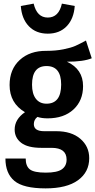

<svg xmlns="http://www.w3.org/2000/svg" viewBox="-20 -824 527 1061"><path d="M95 -791 166 -804Q184 -727 244 -727Q305 -727 322 -804L393 -791Q388 -720 348.5 -679Q309 -638 244 -638Q179 -638 139.5 -679Q100 -720 95 -791ZM455 -600 487 -502Q441 -483 350 -483Q439 -442 439 -348Q439 -268 386 -219Q333 -170 243 -170Q210 -170 187 -178Q167 -163 167 -138Q167 -99 224 -99H291Q375 -99 424 -57Q473 -15 473 50Q473 127 411 172Q349 217 232 217Q109 217 59.5 175.5Q10 134 10 52H122Q122 94 145 112Q168 130 233 130Q296 130 322 111.5Q348 93 348 58Q348 -7 265 -7H209Q133 -7 97 -35Q61 -63 61 -108Q61 -165 118 -204Q33 -254 33 -354Q33 -441 89 -492.5Q145 -544 237 -543Q288 -543 330.5 -551.5Q373 -560 396.5 -570.5Q420 -581 455 -600ZM237 -459Q157 -459 157 -356Q157 -306 178 -278.5Q199 -251 237 -251Q318 -251 318 -357Q318 -459 237 -459Z"/></svg>

Font: Fira Sans Condensed Medium
Style: Regular
Weight: 500
Width: 3
Designer: Carrois Corporate & Edenspiekermann AG
Foundry: Carrois Corporate GbR & Edenspiekermann AG
Version: Version 4.203;PS 004.203;hotconv 1.0.88;makeotf.lib2.5.64775